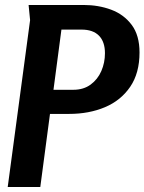

<svg xmlns="http://www.w3.org/2000/svg" viewBox="-20 -752 581 772"><path d="M95 -732H316Q376 -732 427 -713Q478 -694 509.5 -652Q541 -610 541 -541Q541 -458 503.5 -403Q466 -348 402 -321Q338 -294 258 -294H181L142 0H11L101 -671ZM227 -633 195 -391H275Q316 -391 344.5 -412Q373 -433 387.5 -466.5Q402 -500 402 -538Q402 -584 378 -608.5Q354 -633 308 -633Z"/></svg>

Font: Rosario Light
Style: Bold Italic
Weight: 700
Italic angle: -8.05°
Version: Version 1.101; ttfautohint (v1.8.1.43-b0c9)